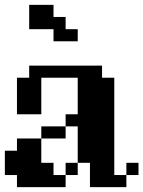

<svg xmlns="http://www.w3.org/2000/svg" viewBox="-20 -770 590 790"><path d="M299.8 -100.1V-49.8H250V-100.1H299.8V-250H250V-200.2H149.9V-100.1H200.2V-49.8H250V0H49.8V-49.8H0V-149.9H49.8V-200.2H149.9V-250H250V-299.8H299.8V-450.2H149.9V-299.8H49.8V-450.2H100.1V-500H399.9V-450.2H450.2V-49.8H500V0H350.1V-100.1ZM549.8 -49.8H500V-100.1H549.8ZM299.8 -649.9V-600.1H200.2V-649.9H100.1V-750H200.2V-700.2H250V-649.9Z"/></svg>

Font: Redaction 50
Style: Bold
Weight: 700
Designer: Jeremy Mickel / Forest Young
Foundry: MCKL
Version: Version 2.001;hotconv 1.0.113;makeotfexe 2.5.65598 DEVELOPME